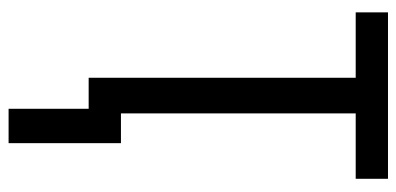

<svg xmlns="http://www.w3.org/2000/svg" viewBox="-264 -490 945 458"><g transform="rotate(90 209.0 -261.5)"><path d="M240 191V0H166V-637H10V-714H407V-637H251V-77H322V191Z"/></g></svg>

Font: Avrile Sans Condensed
Style: Regular
Weight: 400
Width: 3
Designer: Monotype Design Team
Foundry: Monotype Imaging Inc.
Version: Version 2.001;September 10, 2019;FontCreator 11.5.0.2425 64-